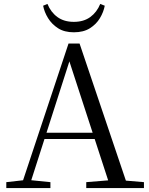

<svg xmlns="http://www.w3.org/2000/svg" viewBox="-20 -955 758 975"><path d="M199 -926 221 -935Q238 -893 271.5 -868.5Q305 -844 355 -844Q405 -844 438.5 -868.5Q472 -893 489 -935L512 -926Q506 -894 487.5 -863Q469 -832 436.5 -811.5Q404 -791 355 -791Q307 -791 275 -811.5Q243 -832 224 -863Q205 -894 199 -926ZM12 0V-30L110 -41H127L236 -30V0ZM84 0 328 -734H384L632 0H542L322 -675H342L338 -661L126 0ZM192 -249 196 -281H500L504 -249ZM418 0V-30L552 -41H581L711 -30V0Z"/></svg>

Font: Noto Serif SC
Style: Regular
Weight: 400
Designer: Ryoko NISHIZUKA 西塚涼子 (kana & ideographs); Frank Grießhammer (Latin, Greek & Cyrillic); Wenlong ZHANG 张文龙 (bopomofo); San
Foundry: Adobe
Version: Version 2.002-H1;hotconv 1.1.0;makeotfexe 2.6.0